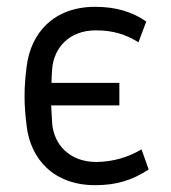

<svg xmlns="http://www.w3.org/2000/svg" viewBox="-20 -531 501 563"><path d="M259 12C323 12 368 -3 416 -34L395 -93C354 -69 312 -57 263 -56C183 -56 138 -108 133 -169L130 -222H330V-288H131C131 -301 132 -315 133 -329C138 -391 183 -442 261 -442C312 -442 349 -430 386 -407L409 -468C368 -496 321 -511 259 -511C138 -511 70 -435 58 -335C54 -304 52 -276 52 -249C52 -222 54 -195 58 -163C69 -64 138 12 259 12Z"/></svg>

Font: Finlandica
Style: Regular
Weight: 400
Designer: Niklas Ekholm, Juho Hiilivirta, Jaakko Suomalainen
Foundry: Helsinki Type Studio
Version: Version 2.000;Glyphs 3.2 (3202)